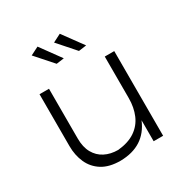

<svg xmlns="http://www.w3.org/2000/svg" viewBox="-172 -887 988 1027"><g transform="rotate(-30 322.0 -373.5)"><path d="M280 2Q211 2 167.2 -25.5Q123.5 -53 102.8 -99.5Q82 -146 82 -202.5V-523H140.5V-216Q140.5 -162.5 160.5 -126.8Q180.5 -91 216 -72.8Q251.5 -54.5 298 -54.5Q363.5 -61 404.8 -89.2Q446 -117.5 465.5 -163.2Q485 -209 485 -266.5V-523H543.5V0H485V-129.5Q431 0 280 2ZM243 -618 149.5 -723.5 200 -749 290.5 -624.5ZM380.5 -618 287.5 -723.5 337.5 -749 428.5 -624.5Z"/></g></svg>

Font: Argentum Novus Light
Style: Regular
Weight: 300
Designer: Julieta Ulanovsky (font) & Cristiano Sobral (main changes)
Foundry: Julieta Ulanovsky (font) & Cristiano Sobral (main changes)
Version: Version 3.00;November 27, 2020;FontCreator 13.0.0.2655 64-bi